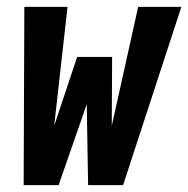

<svg xmlns="http://www.w3.org/2000/svg" viewBox="-20 -540 549 560"><path d="M49 0 51 -520H177L138 -173L205 -374H307L306 -173L383 -520H509L339 0H237L233 -236L151 0Z"/></svg>

Font: Iosevka Heavy Oblique
Style: Regular
Weight: 900
Italic angle: -9°
Monospace: yes
Designer: Belleve Invis
Foundry: Belleve Invis
Version: Version 32.5.0; ttfautohint (v1.8.4)